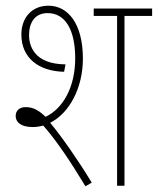

<svg xmlns="http://www.w3.org/2000/svg" viewBox="-20 -652 554 674"><path d="M95 -206C108 -206 120 -208 132 -211C177 -160 225 -89 280 2L302 -11C258 -84 198 -171 156 -221C224 -255 271 -344 271 -446C271 -570 218 -632 150 -632C92 -632 55 -590 55 -531C55 -449 115 -402 205 -400L210 -426C100 -427 82 -491 82 -529C82 -572 102 -606 147 -606C209 -606 244 -548 244 -447C244 -345 200 -270 140 -242C119 -262 99 -276 70 -276C50 -276 35 -265 35 -245C35 -225 51 -206 95 -206ZM417 -596H514V-622H309V-596H391V0H417Z"/></svg>

Font: Noto Sans Condensed Thin
Style: Regular
Weight: 100
Width: 3
Designer: Monotype Design Team
Foundry: Monotype Imaging Inc.
Version: Version 2.013